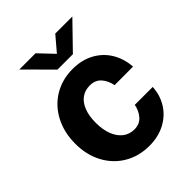

<svg xmlns="http://www.w3.org/2000/svg" viewBox="-204 -825 948 948"><g transform="rotate(-45 270.0 -350.5)"><path d="M502.2 -324.2 373.2 -323.8Q366.1 -360.8 344.6 -385.1Q323 -409.5 285 -409.5Q251.6 -409.5 227.1 -391.8Q202.5 -374.1 189.1 -339.8Q175.8 -305.5 175.8 -258Q175.8 -209.5 189.8 -173.8Q203.9 -138 229.2 -118.9Q254.6 -99.8 287.8 -99.8Q325.8 -99.8 347.4 -125.5Q369.1 -151.2 374.8 -184.5H500Q497.1 -129.4 469.5 -85.1Q441.9 -40.9 393.6 -15.4Q345.4 10 283 10Q210.6 10 153.4 -23.6Q96.1 -57.2 63.7 -117.7Q31.2 -178.1 31.2 -256Q31.2 -334.8 63.3 -396.4Q95.4 -458.1 152.7 -492.6Q210 -527 283 -527Q346.9 -527 395.3 -500.4Q443.8 -473.8 471.2 -427.6Q498.6 -381.4 502.2 -324.2ZM465.4 -711.1 335.6 -577.5H227.9L95.1 -711.1H208.4L281.1 -634.6L346.1 -711.1Z"/></g></svg>

Font: Public Sans VF
Style: Regular
Weight: 400
Designer: Pablo Impallari, Rodrigo Fuenzalida (Modified by Dan O. Williams and USWDS)
Version: Version 1.003